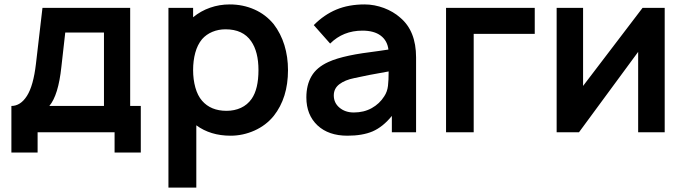

<svg xmlns="http://www.w3.org/2000/svg" viewBox="-20 -598 3098 868"><path d="M568.5 -119H616.5V91.5H498V0H150V91.5H31.5V-119Q73 -119 102 -164.8Q131 -210.5 142.5 -309.5L172 -562.5H568.5ZM450 -451H275L257.5 -296Q244 -167.5 203 -119H450Z M1282 -281Q1282 -155.5 1217.5 -74Q1183 -31.5 1131 -8Q1078.5 15.5 1022.5 15.5Q931.5 15.5 867.5 -31.5V250H741.5V-562.5H853V-520Q887.5 -548.5 929.8 -563.2Q972 -578 1018.5 -578Q1078.5 -578 1130 -555.2Q1181.5 -532.5 1217.5 -488.5Q1249.5 -446.5 1265.8 -393.8Q1282 -341 1282 -281ZM1148.5 -281Q1148.5 -364 1115.5 -411.5Q1078.5 -465.5 999.5 -465.5Q967.5 -465.5 940 -454Q912.5 -442.5 893.5 -421Q872.5 -395.5 862.8 -359.5Q853 -323.5 853 -281Q853 -239 863.2 -202.2Q873.5 -165.5 893.5 -142.5Q933 -97 1004 -97Q1040 -97 1069.2 -110.5Q1098.5 -124 1117.5 -151Q1148.5 -195.5 1148.5 -281Z M1751.5 0V-74Q1711.5 -24.5 1664.5 -4Q1618.5 15.5 1550.5 15.5Q1465.5 15.5 1415.5 -31Q1365 -78.5 1365 -157.5Q1365 -213.5 1388.2 -253.5Q1411.5 -293.5 1464 -317.5Q1483.5 -326.5 1506.8 -333.5Q1530 -340.5 1558 -346.5Q1586 -352.5 1619.2 -357.5Q1652.5 -362.5 1692 -367.5L1736 -374Q1731 -414.5 1701 -437Q1671 -459.5 1618.5 -459.5Q1531 -459.5 1472.5 -401L1398.5 -484.5Q1445 -531.5 1500.8 -554.8Q1556.5 -578 1628.5 -578Q1650.5 -578 1672.8 -573.8Q1695 -569.5 1715.8 -561.8Q1736.5 -554 1755.2 -543Q1774 -532 1789 -518.5Q1861 -458.5 1861 -338.5V0ZM1737 -275Q1642 -258.5 1582 -245Q1539.5 -236.5 1514.2 -217.2Q1489 -198 1489 -166.5Q1489 -133 1514.5 -111.5Q1540.5 -89.5 1579.5 -89.5Q1625 -89.5 1660.5 -109.2Q1696 -129 1717 -162.5Q1731 -183.5 1734 -210Q1737 -235.5 1737 -275Z M2397.5 -445H2121.5V0H1996.5V-562.5H2397.5Z M2985 0H2865V-363.5L2597.5 0H2496.5V-562.5H2616V-209.5L2885 -562.5H2985Z"/></svg>

Font: Russisch Sans
Style: Bold
Weight: 700
Designer: Michael Sharanda (font) & Cristiano Sobral (main changes)
Foundry: Michael Sharanda
Version: Version 2.00;September 8, 2020;FontCreator 13.0.0.2681 64-bi